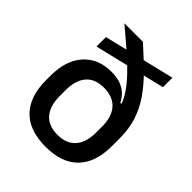

<svg xmlns="http://www.w3.org/2000/svg" viewBox="-190 -778 905 905"><g transform="rotate(45 263.0 -325.0)"><path d="M263 12.5Q155 12.5 99 -45Q43 -102.5 43 -210.5V-241Q43 -343 94.2 -400.2Q145.5 -457.5 232.5 -457.5Q268 -457.5 293.8 -448.5Q319.5 -439.5 337.2 -422.8Q355 -406 366.5 -382.5L391.5 -389.5L384.5 -243Q384.5 -276 376.5 -301.5Q368.5 -327 353 -344.2Q337.5 -361.5 314.5 -370.5Q291.5 -379.5 261 -379.5Q202 -379.5 171.8 -344.2Q141.5 -309 141.5 -243V-204.5Q141.5 -138 172.5 -102.5Q203.5 -67 263 -67Q322.5 -67 353.5 -102.5Q384.5 -138 384.5 -204.5Q384.5 -220 384.5 -233.5Q384.5 -247 384.5 -266Q384 -290.5 384 -306Q384 -321.5 383.5 -344Q378 -382 358.2 -417.2Q338.5 -452.5 304.8 -489.5Q271 -526.5 223.5 -568.5Q176 -610.5 115 -661.5V-662H238Q294.5 -611.5 339.8 -566.5Q385 -521.5 416.8 -475.8Q448.5 -430 465.5 -378Q482.5 -326 482.5 -261.5V-210.5Q482.5 -102.5 426.8 -45Q371 12.5 263 12.5ZM456 -577.5 99 -491.5V-554.5L456 -640.5Z"/></g></svg>

Font: Anek Malayalam Medium
Style: Regular
Weight: 500
Designer: Maithili Shingre (Malayalam) & Yesha Goshar (Latin)
Foundry: Ek Type
Version: Version 1.003